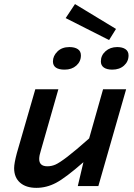

<svg xmlns="http://www.w3.org/2000/svg" viewBox="-20 -906 654 935"><path d="M544.9 -765.1 511.2 -710.9 299.8 -817.9 345.2 -886.2ZM294.9 -566.9Q237.8 -566.9 237.8 -606.9Q237.8 -633.8 259.8 -655.3Q281.7 -676.8 317.9 -676.8Q343.8 -676.8 358.9 -666.7Q374 -656.7 374 -636.2Q374 -606.4 351.8 -586.7Q329.6 -566.9 294.9 -566.9ZM526.9 -566.9Q500.5 -566.9 485.8 -577.1Q471.2 -587.4 471.2 -606.9Q471.2 -636.2 493.9 -656.5Q516.6 -676.8 550.8 -676.8Q576.2 -676.8 591.1 -666.5Q606 -656.2 606 -636.2Q606 -606.4 584 -586.7Q562 -566.9 526.9 -566.9ZM358.9 0 386.2 -116.2Q299.3 -40 252.9 -15.6Q206.5 8.8 157.2 8.8Q106.4 8.8 77.6 -16.6Q48.8 -42 48.8 -86.9Q48.8 -110.4 62 -160.2L151.9 -471.2H264.2L179.2 -173.8Q170.9 -148.4 170.9 -131.8Q170.9 -96.2 210.9 -96.2Q231 -96.2 250 -104.5Q269 -112.8 308.1 -142.6Q347.2 -172.4 414.1 -231.9L481.9 -471.2H594.2L459 0Z"/></svg>

Font: IntelOne Mono Medium
Style: Italic
Weight: 500
Italic angle: -16°
Designer: Fred Shallcrass
Foundry: Frere-Jones Type LLC
Version: Version 1.200;hotconv 1.1.0;makeotfexe 2.6.0;FJTRelease1.2